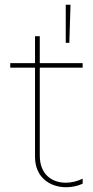

<svg xmlns="http://www.w3.org/2000/svg" viewBox="-20 -782 390 806"><path d="M327 -11V-32C305 -21 280 -15 256 -15C200 -15 147 -48 147 -129V-498H327V-517H147V-630H127V-517H23V-498H127V-124C127 -35 192 4 258 4C282 4 306 -1 327 -11ZM256 -602H271L276 -762H256Z"/></svg>

Font: Chess Sans Thin
Style: Regular
Weight: 100
Designer: Wolf Bōese
Foundry: Wolf Bōese
Version: Version 7.223;Glyphs 3.3 (3306)